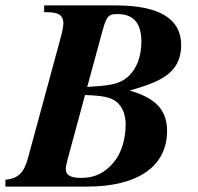

<svg xmlns="http://www.w3.org/2000/svg" viewBox="-45 -689 732 709"><path d="M118 -669V-644C157 -644 189 -642 189 -603C189 -593 185 -571 178 -546L59 -108C43 -49 23 -31 -25 -25V0H277C460 0 572 -72 572 -206C572 -281 531 -327 435 -354V-355C538 -385 624 -414 624 -523C624 -619 544 -669 383 -669ZM334 -577C349 -633 358 -637 390 -637C448 -637 477 -603 477 -536C477 -480 460 -436 430 -408C393 -373 346 -373 277 -368ZM269 -338C334 -336 363 -330 384 -314C407 -296 419 -266 419 -229C419 -179 405 -126 376 -91C345 -53 308 -32 255 -32C216 -32 198 -42 198 -65C198 -73 200 -83 205 -102Z"/></svg>

Font: STIXGeneral
Style: Bold Italic
Weight: 700
Italic angle: -16.33°
Designer: MicroPress Inc., with final additions and corrections provided by Coen Hoffman, Elsevier (retired)
Version: Version 1.1.0